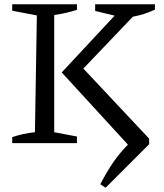

<svg xmlns="http://www.w3.org/2000/svg" viewBox="-20 -668 765 896"><path d="M37 0V-28Q86 -45 143 -51L152 -596L37 -618V-648H339V-622Q290 -606 233 -598V-51L339 -31V0ZM473 208 448 192Q480 130 510.5 86.5Q541 43 577 7L268 -330L515 -595L424 -617V-648H703V-623Q654 -600 600 -590L369 -348L676 -21V5Z"/></svg>

Font: Piazzolla
Style: Regular
Weight: 400
Designer: Juan Pablo del Peral
Foundry: Huerta Tipografica
Version: Version 1.330